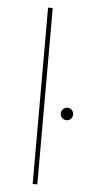

<svg xmlns="http://www.w3.org/2000/svg" viewBox="-54 -774 366 805"><g transform="rotate(5 129.5 -371.0)"><path d="M214.6 -323.5Q222.2 -331.1 233.2 -331.1Q244.1 -331.1 251.5 -323.5Q258.8 -315.9 258.8 -304.9Q258.8 -293.9 251.5 -286.4Q244.1 -278.8 233.2 -278.8Q222.2 -278.8 214.6 -286.4Q207 -293.9 207 -304.9Q207 -315.9 214.6 -323.5ZM134.8 0H115.2V-742.2H134.8Z"/></g></svg>

Font: Montserrat-Hairline
Style: Regular
Weight: 250
Designer: Julieta Ulanovsky
Foundry: Julieta Ulanovsky
Version: Version 1.000;PS 002.000;hotconv 1.0.70;makeotf.lib2.5.58329